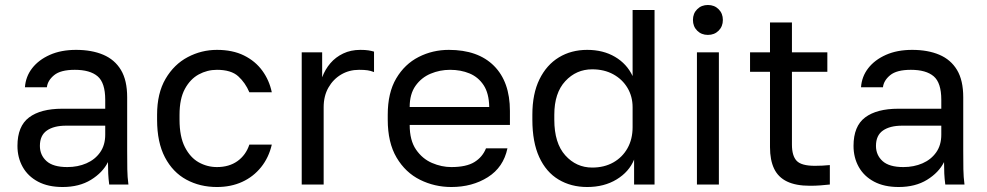

<svg xmlns="http://www.w3.org/2000/svg" viewBox="-20 -740 3958 770"><path d="M231 10Q173 10 132.5 -11.5Q92 -33 71 -70.5Q50 -108 50 -155Q50 -234 96.5 -269Q143 -304 230 -304H402V-340Q402 -408 371.5 -434Q341 -460 280 -460Q223 -460 197 -438.5Q171 -417 168 -390H80Q83 -433 109 -466.5Q135 -500 180 -520Q225 -540 285 -540Q348 -540 394 -520.5Q440 -501 465 -459.5Q490 -418 490 -350V-135Q490 -93 490.5 -61.5Q491 -30 495 0H418Q415 -23 414 -43.5Q413 -64 413 -90Q392 -48 345 -19Q298 10 231 10ZM250 -70Q292 -70 326.5 -85Q361 -100 381.5 -129Q402 -158 402 -200V-236H245Q196 -236 168 -216.5Q140 -197 140 -155Q140 -118 166.5 -94Q193 -70 250 -70Z M850 10Q782 10 727.5 -19.5Q673 -49 641.5 -109Q610 -169 610 -260V-280Q610 -366 644 -424Q678 -482 733 -511Q788 -540 850 -540Q913 -540 958.5 -517.5Q1004 -495 1032 -456.5Q1060 -418 1070 -370H980Q964 -408 935.5 -434Q907 -460 850 -460Q811 -460 777 -441.5Q743 -423 721.5 -383.5Q700 -344 700 -280V-260Q700 -192 721.5 -150Q743 -108 777 -89Q811 -70 850 -70Q899 -70 932.5 -94Q966 -118 980 -160H1070Q1058 -108 1027 -69.5Q996 -31 951 -10.5Q906 10 850 10Z M1190 0V-530H1272V-430Q1284 -462 1305 -486.5Q1326 -511 1356.5 -525.5Q1387 -540 1425 -540Q1445 -540 1457.5 -538Q1470 -536 1480 -533V-451Q1467 -456 1454.5 -458Q1442 -460 1420 -460Q1380 -460 1348 -441Q1316 -422 1297 -388.5Q1278 -355 1278 -310V0Z M1790 10Q1723 10 1664.5 -19Q1606 -48 1570.5 -108Q1535 -168 1535 -260V-280Q1535 -368 1569 -425.5Q1603 -483 1659 -511.5Q1715 -540 1780 -540Q1897 -540 1961 -476Q2025 -412 2025 -295V-239H1623Q1623 -177 1648.5 -140Q1674 -103 1712.5 -86.5Q1751 -70 1790 -70Q1850 -70 1882.5 -90Q1915 -110 1929 -145H2015Q1999 -69 1936.5 -29.5Q1874 10 1790 10ZM1785 -460Q1744 -460 1707 -444.5Q1670 -429 1646.5 -396Q1623 -363 1623 -311H1942Q1941 -366 1919.5 -398.5Q1898 -431 1863 -445.5Q1828 -460 1785 -460Z M2335 10Q2270 10 2220 -20Q2170 -50 2142.5 -110Q2115 -170 2115 -260V-280Q2115 -364 2143.5 -422Q2172 -480 2221.5 -510Q2271 -540 2335 -540Q2399 -540 2446.5 -512Q2494 -484 2517 -435V-700H2605V0H2523V-100Q2503 -51 2453 -20.5Q2403 10 2335 10ZM2355 -68Q2403 -68 2439.5 -88.5Q2476 -109 2496.5 -145.5Q2517 -182 2517 -230V-310Q2517 -353 2496.5 -387.5Q2476 -422 2439.5 -442Q2403 -462 2355 -462Q2291 -462 2247 -414.5Q2203 -367 2203 -280V-260Q2203 -166 2247 -117Q2291 -68 2355 -68Z M2775 0V-530H2863V0ZM2819 -600Q2793 -600 2776 -617Q2759 -634 2759 -660Q2759 -686 2776 -703Q2793 -720 2819 -720Q2845 -720 2862 -703Q2879 -686 2879 -660Q2879 -634 2862 -617Q2845 -600 2819 -600Z M3228 5Q3172 5 3136.5 -12Q3101 -29 3084.5 -63.5Q3068 -98 3068 -150V-452H2988V-530H3068V-650H3156V-530H3298V-452H3156V-160Q3156 -115 3175 -95Q3194 -75 3248 -75Q3278 -75 3308 -78V0Q3289 2 3270 3.5Q3251 5 3228 5Z M3584 10Q3526 10 3485.5 -11.5Q3445 -33 3424 -70.5Q3403 -108 3403 -155Q3403 -234 3449.5 -269Q3496 -304 3583 -304H3755V-340Q3755 -408 3724.5 -434Q3694 -460 3633 -460Q3576 -460 3550 -438.5Q3524 -417 3521 -390H3433Q3436 -433 3462 -466.5Q3488 -500 3533 -520Q3578 -540 3638 -540Q3701 -540 3747 -520.5Q3793 -501 3818 -459.5Q3843 -418 3843 -350V-135Q3843 -93 3843.5 -61.5Q3844 -30 3848 0H3771Q3768 -23 3767 -43.5Q3766 -64 3766 -90Q3745 -48 3698 -19Q3651 10 3584 10ZM3603 -70Q3645 -70 3679.5 -85Q3714 -100 3734.5 -129Q3755 -158 3755 -200V-236H3598Q3549 -236 3521 -216.5Q3493 -197 3493 -155Q3493 -118 3519.5 -94Q3546 -70 3603 -70Z"/></svg>

Font: Golos Text
Style: Regular
Weight: 400
Designer: A.Korolkova, Vitaly Kuzmin
Foundry: ParaType Ltd
Version: Version 2.004